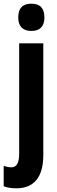

<svg xmlns="http://www.w3.org/2000/svg" viewBox="-48 -782 312 1042"><path d="M51 -687C51 -639 76 -614 122 -614C169 -614 193 -639 193 -687C193 -736 171 -762 122 -762C74 -762 51 -737 51 -687ZM42 240C134 239 187 183 187 59V-547H56V52C56 102 43 126 13 126C0 126 -14 123 -28 118V229C-6 237 18 240 42 240Z"/></svg>

Font: Noto Sans Thai Looped ExtraCondensed
Style: Bold
Weight: 700
Width: 2
Designer: Sasikarn Vongin, Ben Mitchell
Foundry: The Fontpad Ltd
Version: Version 1.001